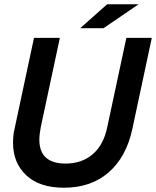

<svg xmlns="http://www.w3.org/2000/svg" viewBox="-20 -867 730 898"><path d="M279 11Q165 11 103 -47Q41 -105 41 -199Q41 -215 42.5 -231.5Q44 -248 48 -264L139 -690H260L171 -274Q168 -257 166 -242.5Q164 -228 164 -214Q164 -102 287 -102Q363 -102 414 -146Q465 -190 482 -274L571 -690H690L599 -264Q571 -133 488.5 -61Q406 11 279 11ZM355 -735 481 -847H628L464 -735Z"/></svg>

Font: Radio Canada Big Medium
Style: Italic
Weight: 500
Italic angle: -12°
Designer: Étienne Aubert Bonn
Foundry: Coppers and Brasses
Version: Version 1.001